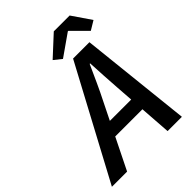

<svg xmlns="http://www.w3.org/2000/svg" viewBox="-296 -949 1063 1063"><g transform="rotate(-45 235.5 -418.0)"><path d="M241 -365 192 -266H359L352 -365Q349 -415 345.5 -465Q342 -515 340 -568H336Q312 -515 289.5 -465.5Q267 -416 241 -365ZM-58 0 292 -654H420L490 0H378L365 -184H152L61 0ZM251 -692 206 -728 323 -836H447L523 -725L470 -693L382 -781H378Z"/></g></svg>

Font: Source Sans Pro SemiBold
Style: Italic
Weight: 600
Italic angle: -11°
Designer: Paul D. Hunt
Foundry: Adobe Systems Incorporated
Version: Version 1.095;hotconv 1.0.109;makeotfexe 2.5.65596